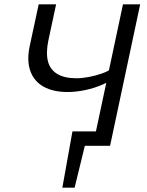

<svg xmlns="http://www.w3.org/2000/svg" viewBox="-20 -678 684 893"><path d="M270 195 317 -67H391L327 195ZM335 0 317 -67H440L426 0ZM412 0 552 -658H632L492 0ZM295 -250Q227 -250 182.5 -275Q138 -300 121 -348Q104 -396 118 -463L160 -658H241L205 -490Q193 -432 203 -393Q213 -354 246.5 -334Q280 -314 335 -314Q362 -314 393.5 -320Q425 -326 453.5 -336Q482 -346 499 -359L528 -327Q499 -303 459 -285.5Q419 -268 376 -259Q333 -250 295 -250Z"/></svg>

Font: Ysabeau Office Medium
Style: Italic
Weight: 500
Italic angle: -12°
Designer: Christian Thalmann (Catharsis Fonts)
Version: Version 2.001;gftools[0.9.30]; featfreeze: tnum,lnum,ss02